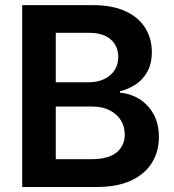

<svg xmlns="http://www.w3.org/2000/svg" viewBox="-20 -748 696 768"><path d="M68.8 0V-727.5H350.6Q429.2 -727.5 481.9 -703.1Q534.7 -678.7 561 -636.2Q587.4 -593.8 587.4 -539.1Q587.4 -495.6 570.8 -463.9Q554.2 -432.1 525.4 -412.1Q496.6 -392.1 460 -382.8V-377Q500 -374.5 535.6 -353Q571.3 -331.5 593.5 -292.7Q615.7 -253.9 615.7 -199.7Q615.7 -142.6 587.9 -97.2Q560.1 -51.8 504.6 -25.9Q449.2 0 365.7 0ZM203.1 -111.3H344.7Q414.1 -111.3 446.5 -138.4Q479 -165.5 479 -209.5Q479 -242.2 463.1 -267.3Q447.3 -292.5 418.2 -307.1Q389.2 -321.8 348.6 -321.8H203.1ZM203.1 -418.9H335Q369.1 -418.9 395.8 -431.2Q422.4 -443.4 437.7 -466.3Q453.1 -489.3 453.1 -520.5Q453.1 -563 423.3 -589.8Q393.6 -616.7 336.9 -616.7H203.1Z"/></svg>

Font: V-Inter
Style: SemiBold-600
Weight: 600
Designer: Rasmus Andersson
Foundry: rsms
Version: Version 4.000;git-4146feb